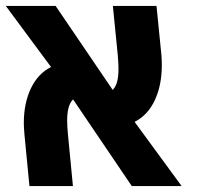

<svg xmlns="http://www.w3.org/2000/svg" viewBox="-46 -629 666 649"><path d="M181 -221Q181 -204 183.5 -176.5L200.5 0H53.5L36.5 -176Q34.5 -201 34.5 -213Q34.5 -279.5 58.2 -329.8Q82 -380 126.5 -402.5L-26.5 -609H142L335 -325Q345.5 -336 350 -353.2Q354.5 -370.5 354.5 -396.5Q354.5 -414.5 352 -443.5L335.5 -609H483L499.5 -444Q501 -426 501 -408.5Q501 -341.5 477.5 -290.8Q454 -240 409 -217L568 0H399.5L201 -293Q190.5 -282.5 185.8 -264.8Q181 -247 181 -221Z"/></svg>

Font: JuliaMono ExtraBold
Style: Italic
Weight: 800
Italic angle: -9°
Monospace: yes
Designer: cormullion
Foundry: corm
Version: Version 0.057; ttfautohint (v1.8.4)